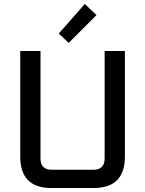

<svg xmlns="http://www.w3.org/2000/svg" viewBox="-20 -947 730 967"><path d="M82 -158V-690H184V-149Q184 -92 240 -92H450Q507 -92 507 -149V-690H609V-158Q609 0 451 0H239Q82 0 82 -158ZM276 -778 407 -927 466 -871 326 -731Z"/></svg>

Font: Oxanium Medium
Style: Regular
Weight: 500
Designer: Severin Meyer
Version: Version 1.001